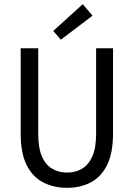

<svg xmlns="http://www.w3.org/2000/svg" viewBox="-20 -887 640 919"><path d="M301 12Q237 12 186.5 -14Q136 -40 107.5 -97Q79 -154 79 -248V-656H163V-246Q163 -178 181 -137.5Q199 -97 230.5 -79Q262 -61 301 -61Q341 -61 372 -79Q403 -97 421.5 -137.5Q440 -178 440 -246V-656H521V-248Q521 -154 492.5 -97Q464 -40 414.5 -14Q365 12 301 12ZM271 -697 235 -739 376 -867 423 -812Z"/></svg>

Font: SauceCodePro NFM
Style: Regular
Weight: 400
Monospace: yes
Designer: Paul D. Hunt, Teo Tuominen
Foundry: Adobe
Version: Version 2.042;hotconv 1.1.0;makeotfexe 2.6.0;Nerd Fonts 3.3.